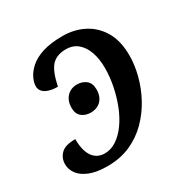

<svg xmlns="http://www.w3.org/2000/svg" viewBox="-132 -663 771 789"><g transform="rotate(-30 253.0 -268.0)"><path d="M160 10Q109 10 76 -3Q43 -16 27 -37.5Q11 -59 11 -84Q11 -113 31 -133Q51 -153 99 -153Q99 -117 108 -91.5Q117 -66 134.5 -53.5Q152 -41 175 -41Q205 -41 231.5 -58.5Q258 -76 280 -106.5Q302 -137 317.5 -176Q333 -215 342 -259Q351 -303 351 -346Q351 -388 339.5 -421Q328 -454 305.5 -473Q283 -492 250 -492Q206 -492 182.5 -467Q159 -442 145 -375Q121 -375 103.5 -380.5Q86 -386 76.5 -396.5Q67 -407 67 -422Q67 -439 77 -460Q87 -481 109 -501Q131 -521 169.5 -533.5Q208 -546 265 -546Q320 -546 365 -523Q410 -500 437 -454.5Q464 -409 464 -339Q464 -295 451.5 -246.5Q439 -198 414.5 -152.5Q390 -107 353.5 -70Q317 -33 268.5 -11.5Q220 10 160 10ZM210 -215Q184 -215 167 -229Q150 -243 150 -271Q150 -294 158.5 -310Q167 -326 182 -335Q197 -344 216 -344Q242 -344 259.5 -330Q277 -316 277 -287Q277 -261 267 -245Q257 -229 242 -222Q227 -215 210 -215Z"/></g></svg>

Font: ET Text
Style: Italic
Weight: 470
Italic angle: -12°
Designer: Monotype Design Team
Foundry: Monotype Imaging Inc.
Version: Version 2.009